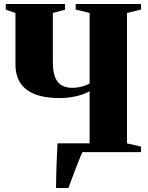

<svg xmlns="http://www.w3.org/2000/svg" viewBox="-20 -763 744 963"><path d="M261 180Q261.5 145.5 262.2 108.2Q263 71 264.8 32.5Q266.5 -6 268.5 -44H429.5V-305.5Q398.5 -288 358 -279.5Q317.5 -271 281.5 -271Q236.5 -271 200.5 -277.8Q164.5 -284.5 137.8 -298.2Q111 -312 93 -332.2Q75 -352.5 66.2 -379.8Q57.5 -407 57.5 -441.5V-698L9 -714.5V-743H306V-714.5L245 -698V-449Q245 -419.5 250.2 -395.8Q255.5 -372 267 -355.8Q278.5 -339.5 297.5 -331Q316.5 -322.5 343.5 -322.5Q359.5 -322.5 375.5 -325.5Q391.5 -328.5 405.8 -333.5Q420 -338.5 429.5 -344.5V-698L359.5 -715V-743H687.5V-715L617 -698V-44L687.5 -27.5V0H393.5Q386.5 14 376.8 38.5Q367 63 356.5 90.8Q346 118.5 337.2 142.5Q328.5 166.5 323 180Z"/></svg>

Font: Merriweather 120pt Black
Style: Regular
Weight: 900
Designer: Eben Sorkin
Foundry: Eben Sorkin
Version: Version 2.100